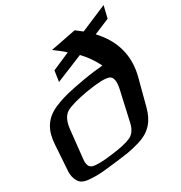

<svg xmlns="http://www.w3.org/2000/svg" viewBox="-229 -885 979 1039"><g transform="rotate(-30 260.0 -365.5)"><path d="M151 -516 322 -586C353 -554 378 -517 399 -476C366 -473 322 -468 270 -459C187 -444 141 -435 80 -410C-2 -376 -32 -315 -37 -236L-47 -86C-50 -61 -47 -40 -41 -25C-29 6 -12 20 34 23C87 27 118 23 192 14C266 5 299 2 358 -16C436 -40 473 -88 492 -160L535 -323C566 -440 539 -547 452 -640L550 -681L568 -756L403 -686L364 -716L205 -685C236 -662 259 -644 272 -631L161 -583ZM374 -132C366 -96 350 -73 325 -61C301 -50 259 -40 200 -33C141 -25 102 -25 82 -30C60 -36 52 -55 56 -90L75 -267C80 -311 95 -341 119 -356C145 -371 191 -384 260 -396C329 -407 376 -409 398 -401C420 -393 426 -366 416 -319Z"/></g></svg>

Font: Gamestation Warped
Style: Italic
Weight: 400
Designer: Jonas Hecksher
Foundry: Jonas Hecksher, Playtypeª, e-types AS
Version: Version 1.003